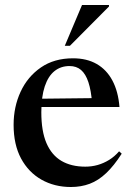

<svg xmlns="http://www.w3.org/2000/svg" viewBox="-20 -738 531 769"><path d="M272.5 -504.5Q327.5 -504.5 367.2 -481.8Q407 -459 430.2 -415.5Q453.5 -372 458.5 -309.5H130.5V-342.5L399 -345.5L349 -323.5Q345 -376 334 -409Q323 -442 304.5 -457.8Q286 -473.5 258.5 -473.5Q223.5 -473.5 198.2 -453.2Q173 -433 159.2 -391.8Q145.5 -350.5 145.5 -288.5Q145.5 -212.5 166.2 -164.5Q187 -116.5 226.2 -93.5Q265.5 -70.5 321.5 -70.5Q347.5 -70.5 371.2 -77.2Q395 -84 417 -97.5Q439 -111 457 -132L467.5 -122.5Q436.5 -74 405.2 -44.5Q374 -15 339.5 -2Q305 11 264 11Q198 11 146 -18.5Q94 -48 64.2 -103.5Q34.5 -159 34.5 -238Q34.5 -310 62.5 -370.5Q90.5 -431 143.8 -467.8Q197 -504.5 272.5 -504.5ZM239.5 -554.5 308.5 -718H416.5V-712L260 -554.5Z"/></svg>

Font: Newsreader 60pt Medium
Style: Regular
Weight: 500
Designer: Hugues Gentile
Foundry: Production Type
Version: Version 1.003